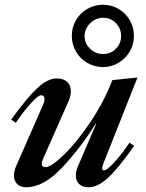

<svg xmlns="http://www.w3.org/2000/svg" viewBox="-20 -782 616 810"><path d="M39 -41Q39 -60 48 -81L163 -343Q168 -354 168 -364Q168 -380 153 -380Q140 -380 106.5 -342Q73 -304 47 -264L27 -277Q93 -369 137 -410Q181 -451 219 -451Q248 -451 263.5 -436.5Q279 -422 279 -397Q279 -378 270 -357L160 -108Q156 -99 156 -91Q156 -77 172 -77Q196 -77 250.5 -130Q305 -183 362 -268Q419 -353 454 -444L560 -455L416 -92Q411 -79 411 -74Q411 -63 418 -63Q432 -63 466 -101.5Q500 -140 526 -180L546 -167Q481 -74 437 -33Q393 8 354 8Q329 8 314.5 -5Q300 -18 300 -41Q300 -59 309 -81L386 -260H384Q317 -154 240 -73Q163 8 91 8Q66 8 52.5 -5.5Q39 -19 39 -41ZM283 -631Q283 -667 300.5 -697Q318 -727 348.5 -744.5Q379 -762 415 -762Q450 -762 480 -744.5Q510 -727 527.5 -697Q545 -667 545 -631Q545 -595 527.5 -565Q510 -535 480 -517Q450 -499 414 -499Q379 -499 348.5 -516.5Q318 -534 300.5 -564.5Q283 -595 283 -631ZM491 -630Q491 -662 469 -684.5Q447 -707 416 -707Q384 -707 360.5 -684Q337 -661 337 -629Q337 -598 360.5 -576Q384 -554 415 -554Q447 -554 469 -576.5Q491 -599 491 -630Z"/></svg>

Font: Ibarra Real Nova
Style: Bold Italic
Weight: 700
Italic angle: -22°
Designer: Jose Maria Ribagorda & Octavio Pardo
Foundry: Octavio Pardo
Version: Version 1.014